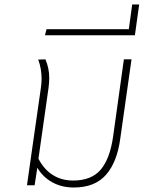

<svg xmlns="http://www.w3.org/2000/svg" viewBox="-20 -824 679 854"><path d="M565 -560 515 -208Q501 -103 451.5 -46.5Q402 10 308 10Q254 10 212 -13.5Q170 -37 146 -78L134 0H100L123 -162L162 -434Q165 -455 165 -474Q165 -518 150 -559L182 -560Q199 -521 199 -477Q199 -458 196 -434L151 -118Q176 -70 215 -45.5Q254 -21 305 -21Q387 -21 428 -69.5Q469 -118 483 -216L531 -560Z M187 -694H553L568 -804H599L580 -667H180Z"/></svg>

Font: FiraGO UltraLight
Style: Italic
Weight: 200
Italic angle: -8°
Designer: bBox Type GmbH
Foundry: bBox Type GmbH
Version: Version 1.001